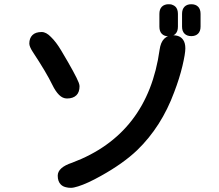

<svg xmlns="http://www.w3.org/2000/svg" viewBox="-20 -815 1040 911"><path d="M797.9 -792Q806.6 -789.1 812.5 -783.2Q824.2 -771.5 824.2 -749V-688.5Q824.2 -666 812.5 -654.3Q800.8 -642.6 780.3 -642.6Q759.8 -642.6 748 -654.3Q736.3 -666 736.3 -688.5V-749Q736.3 -771.5 748 -783.2Q753.9 -789.1 762.2 -792Q770.5 -794.9 777.8 -794.9Q785.2 -794.9 789.6 -794.4Q793.9 -793.9 797.9 -792ZM919.9 -783.2Q931.6 -771.5 931.6 -749V-688.5Q931.6 -667 919.9 -655.3Q908.2 -643.6 887.7 -643.6Q867.2 -643.6 855.5 -655.3Q843.8 -667 843.8 -688.5V-749Q843.8 -771.5 855.5 -783.2Q867.2 -794.9 887.7 -794.9Q908.2 -794.9 919.9 -783.2ZM357.4 -406.2Q357.4 -377.9 342.8 -363.3Q327.1 -347.7 297.9 -347.7Q277.3 -347.7 260.3 -364.7Q243.2 -381.8 228.5 -412.1Q200.2 -470.7 135.7 -568.4Q119.1 -593.8 119.1 -608.4Q119.1 -633.8 133.8 -648.4Q148.4 -663.1 177.7 -663.1Q199.2 -663.1 221.7 -639.6Q246.1 -616.2 270.5 -575.2Q339.8 -459 353.5 -422.9Q357.4 -412.1 357.4 -406.2ZM806.6 -377.9Q746.1 -213.9 630.9 -102.5Q564.5 -39.1 459 19.5Q394.5 55.7 350.6 69.3Q329.1 76.2 316.9 76.2Q304.7 76.2 296.9 74.2Q279.3 71.3 268.6 60.5Q253.9 45.9 253.9 18.6Q253.9 -20.5 322.3 -43Q681.6 -177.7 737.3 -579.1Q742.2 -614.3 758.8 -630.9Q775.4 -647.5 801.8 -647.5Q835 -647.5 849.6 -625Q859.4 -610.4 859.4 -585.4Q859.4 -560.5 845.7 -502.4Q832 -444.3 806.6 -377.9Z"/></svg>

Font: FakePearl
Style: SemiBold
Weight: 400
Version: Version 1.2